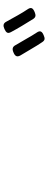

<svg xmlns="http://www.w3.org/2000/svg" viewBox="369 -1244 262 1040"><g transform="rotate(90 500.0 -724.0)"><path d="M120 -712C106 -735 93 -757 82 -774C72 -788 62 -787 46 -781C24 -772 17 -762 30 -743C41 -727 52 -708 63 -689C75 -668 87 -646 97 -628C106 -610 119 -609 137 -617C157 -626 164 -635 153 -654C144 -671 132 -692 120 -712ZM246 -761C233 -783 220 -805 208 -822C198 -837 188 -837 172 -830C150 -821 143 -811 157 -791C167 -775 179 -757 189 -738C201 -717 214 -696 224 -678C233 -660 246 -658 264 -666C284 -674 291 -685 280 -704C270 -721 258 -741 246 -761Z"/></g></svg>

Font: GenSenRounded2 TW R
Style: Regular
Weight: 400
Version: Version 2.100;PS 2.1;hotconv 16.6.51;makeotf.lib2.5.65220 DE